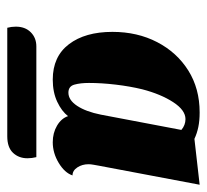

<svg xmlns="http://www.w3.org/2000/svg" viewBox="-40 -674 556 515"><g transform="rotate(90 237.5 -416.0)"><path d="M193 -280Q131 -280 98 -323.5Q65 -367 65 -440Q65 -507 92.5 -560Q120 -613 168.5 -643.5Q217 -674 281 -674Q303 -674 320 -670.5Q337 -667 352 -660L475 -674L424 -404Q423 -398 421.5 -390Q420 -382 420 -376Q420 -359 428.5 -346Q437 -333 450 -333Q443 -312 416.5 -296Q390 -280 361 -280Q336 -280 316.5 -291.5Q297 -303 291 -321Q278 -304 252.5 -292Q227 -280 193 -280ZM228 -322Q248 -322 263.5 -345.5Q279 -369 287 -409L328 -625Q315 -636 299 -636Q275 -636 253.5 -603Q232 -570 219 -520Q211 -487 206.5 -449Q202 -411 202 -377Q202 -354 206.5 -338Q211 -322 228 -322ZM54 -158Q51 -169 51 -181Q51 -206 66 -221Q81 -236 104 -236H401Q404 -224 404 -212Q404 -189 389.5 -173.5Q375 -158 345 -158Z"/></g></svg>

Font: Sansita Swashed ExtraBold
Style: Regular
Weight: 800
Designer: Pablo Cosgaya
Foundry: Omnibus-Type
Version: Version 1.003; ttfautohint (v1.8.3)